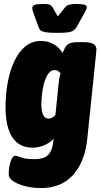

<svg xmlns="http://www.w3.org/2000/svg" viewBox="-20 -738 511 970"><path d="M186 212Q144 212 107 202.5Q70 193 47 177.5Q24 162 24 143Q24 105 34 77Q44 49 56 49Q66 49 87 57.5Q108 66 153 66Q203 66 224.5 43.5Q246 21 251 -37Q233 -17 204 -4.5Q175 8 144 8Q77 8 42.5 -44Q8 -96 8 -196Q8 -261 19 -321Q30 -381 52 -428Q74 -475 107.5 -503Q141 -531 187 -531Q223 -531 251.5 -514.5Q280 -498 296 -470Q298 -475 301 -481Q304 -487 308 -496Q318 -514 332.5 -519.5Q347 -525 381 -525H403Q439 -525 454 -514.5Q469 -504 467 -483L421 -37Q409 78 350 145Q291 212 186 212ZM225 -139Q233 -139 240.5 -142Q248 -145 260 -157L276 -315Q278 -329 280 -343Q282 -357 286 -366Q281 -374 274 -379Q267 -384 255 -384Q234 -384 219 -358Q204 -332 196.5 -291Q189 -250 189 -205Q189 -178 197.5 -158.5Q206 -139 225 -139ZM367 -718Q419 -718 419 -702Q419 -694 408 -675L368 -603Q361 -591 351.5 -584Q342 -577 323 -574.5Q304 -572 267 -572Q230 -572 211.5 -575Q193 -578 185.5 -584.5Q178 -591 174 -603L148 -675Q143 -688 143 -698Q143 -709 156 -713.5Q169 -718 199 -718Q219 -718 229 -715Q239 -712 246 -700L272 -655L308 -700Q317 -711 330 -714.5Q343 -718 367 -718Z"/></svg>

Font: Asap Condensed Condensed Black
Style: Italic
Weight: 900
Width: 3
Italic angle: -6°
Designer: Pablo Cosgaya
Foundry: Omnibus-Type
Version: Version 3.001; ttfautohint (v1.8.4.7-5d5b)